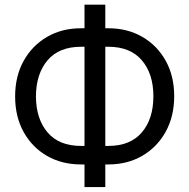

<svg xmlns="http://www.w3.org/2000/svg" viewBox="-20 -760 800 811"><path d="M322.3 -640.6H336.9V-740.2H424.8V-640.6H437.5Q518.6 -640.6 581.3 -604.2Q644 -567.9 679.9 -503.4Q715.8 -439 715.8 -353.5Q715.8 -268.6 679.9 -203.6Q644 -138.7 581.3 -102.1Q518.6 -65.4 437.5 -65.4H424.8V30.3H336.9V-65.4H322.3Q241.2 -65.4 178.5 -101.6Q115.7 -137.7 79.8 -202.4Q43.9 -267.1 43.9 -352.5Q43.9 -438 79.8 -502.7Q115.7 -567.4 178.5 -604Q241.2 -640.6 322.3 -640.6ZM322.3 -562.5Q229.5 -562.5 180.9 -505.4Q132.3 -448.2 131.8 -352.5Q132.3 -257.8 180.9 -200.7Q229.5 -143.6 322.3 -143.6H336.9V-562.5ZM424.8 -562.5V-143.6H437.5Q530.3 -143.6 579.1 -200.7Q627.9 -257.8 627.9 -353.5Q627.9 -448.2 579.1 -505.4Q530.3 -562.5 437.5 -562.5Z"/></svg>

Font: Inter Display
Style: Regular
Weight: 400
Designer: Rasmus Andersson
Foundry: rsms
Version: Version 4.000;git-37864ae